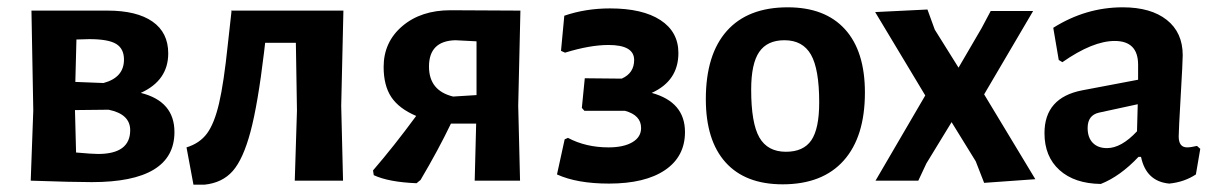

<svg xmlns="http://www.w3.org/2000/svg" viewBox="-20 -494 3323 525"><path d="M64 0 71 -192 66 -465H274Q354 -465 397 -435Q440 -405 440 -348Q440 -274 365 -240Q457 -217 457 -133Q457 4 231 4Q178 4 64 0ZM224 -387Q219 -387 207.5 -386.5Q196 -386 189 -386L186 -270L263 -267Q319 -282 319 -331Q319 -361 297.5 -374Q276 -387 224 -387ZM277 -194 185 -193 188 -77Q232 -73 248 -73Q336 -73 336 -138Q336 -182 277 -194Z M509 11 490 -91Q526 -102 546 -129Q566 -156 579 -211.5Q592 -267 603 -373L613 -463L612 -465H919L913 -205L918 0H786L792 -192L789 -377H705L702 -351Q685 -209 665 -134Q645 -59 616.5 -26.5Q588 6 539 11Z M1119 7Q1043 4 1002 -15L1000 -28Q1057 -94 1118 -177Q1071 -197 1050 -228.5Q1029 -260 1029 -311Q1029 -379 1080 -422.5Q1131 -466 1212 -466L1403 -465L1397 -205L1402 0H1278L1282 -156H1213Q1179 -85 1130 -2ZM1153 -312Q1153 -246 1219 -230L1283 -234V-381L1225 -384Q1153 -382 1153 -312Z M1645 8Q1558 8 1503 -17L1524 -113L1533 -117Q1582 -91 1644 -91Q1685 -91 1709 -105Q1733 -119 1733 -144Q1733 -179 1689 -191H1578L1571 -199L1579 -280L1680 -279Q1714 -294 1714 -330Q1714 -371 1644 -371Q1593 -371 1525 -350L1514 -355L1523 -451Q1581 -471 1648 -471Q1737 -471 1786 -439Q1835 -407 1835 -349Q1835 -273 1762 -240Q1853 -215 1853 -133Q1853 -66 1798.5 -29Q1744 8 1645 8Z M2134 -474Q2236 -474 2290.5 -414Q2345 -354 2345 -241Q2345 -120 2287 -55Q2229 10 2120 10Q2018 10 1964 -50Q1910 -110 1910 -223Q1910 -345 1967.5 -409.5Q2025 -474 2134 -474ZM2125 -384Q2078 -384 2056 -352Q2034 -320 2034 -249Q2034 -157 2056.5 -118Q2079 -79 2129 -79Q2177 -79 2198.5 -110.5Q2220 -142 2220 -214Q2220 -305 2197.5 -344.5Q2175 -384 2125 -384Z M2516 -468 2536 -413 2601 -309 2664 -417 2689 -464H2805L2671 -236L2811 -4L2671 6L2648 -53L2582 -160L2513 -47L2491 0H2374L2510 -233L2373 -461Z M3050 -474Q3127 -474 3170.5 -439.5Q3214 -405 3214 -343Q3214 -326 3208.5 -231.5Q3203 -137 3203 -121Q3203 -91 3226 -91Q3236 -91 3253 -95L3262 -87L3250 -17Q3218 4 3177 8Q3114 2 3100 -65H3093Q3043 -12 2990 9Q2918 8 2877 -29Q2836 -66 2836 -130Q2836 -227 2939 -247L3092 -276V-317Q3092 -382 3028 -382Q2968 -382 2885 -324L2875 -330L2860 -418Q2949 -474 3050 -474ZM3091 -209 2985 -186Q2954 -179 2954 -144Q2954 -118 2968 -103.5Q2982 -89 3007 -89Q3046 -89 3089 -135Z"/></svg>

Font: Alegreya Sans SC
Style: Bold
Weight: 700
Designer: Juan Pablo del Peral
Foundry: Huerta Tipografica
Version: Version 2.007